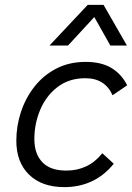

<svg xmlns="http://www.w3.org/2000/svg" viewBox="-20 -760 542 788"><path d="M244 8Q152 8 99.5 -43Q47 -94 47 -182Q47 -243 66 -300.5Q85 -358 121.5 -404.5Q158 -451 211 -478.5Q264 -506 332 -506Q395 -506 436.5 -481.5Q478 -457 502 -410L442 -369Q411 -439 330 -439Q264 -439 217 -403.5Q170 -368 145.5 -310.5Q121 -253 121 -189Q121 -128 154.5 -93.5Q188 -59 255 -60Q296 -60 333 -77Q370 -94 400 -131L447 -88Q407 -39 356 -15.5Q305 8 244 8ZM501 -573H433L367 -690L259 -573H183L340 -740H405Z"/></svg>

Font: Livvic
Style: Italic
Weight: 400
Italic angle: -10°
Designer: Jacques Le Bailly, Baron von Fonthausen
Version: Version 1.001; ttfautohint (v1.8.2)